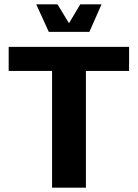

<svg xmlns="http://www.w3.org/2000/svg" viewBox="-20 -865 635 885"><path d="M575 -538V-649H20V-538H220V0H376V-538ZM448 -845H350L298 -758L245 -845H147L205 -718H392Z"/></svg>

Font: Play
Style: Bold
Weight: 700
Designer: Jonas Hecksher
Foundry: Jonas Hecksher, Playtypeª, e-types AS
Version: Version 1.002